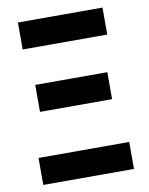

<svg xmlns="http://www.w3.org/2000/svg" viewBox="-81 -774 647 834"><g transform="rotate(-10 242.0 -357.0)"><path d="M56 -595V-714H429V-595ZM83 -315V-434H401V-315ZM42 0V-119H442V0Z"/></g></svg>

Font: Noto Sans ExtraCondensed
Style: Bold
Weight: 700
Width: 2
Designer: Monotype Design Team
Foundry: Monotype Imaging Inc.
Version: Version 2.013; ttfautohint (v1.8.4.7-5d5b)